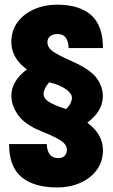

<svg xmlns="http://www.w3.org/2000/svg" viewBox="-20 -805 489 834"><path d="M229 9.3Q128.9 9.3 74.2 -35.2Q19.5 -79.6 19.5 -179.2H183.1Q185.5 -118.2 232.9 -118.2Q251.5 -118.2 261 -128.4Q270.5 -138.7 270.5 -153.3Q270.5 -168 261.2 -179.4Q252 -190.9 227.8 -204.1Q203.6 -217.3 158.2 -235.4Q87.4 -264.2 58.3 -305.9Q29.3 -347.7 29.3 -388.2Q29.3 -453.1 96.7 -503.4Q29.3 -552.7 29.3 -622.6Q29.3 -672.9 56.6 -709.2Q84 -745.6 129.2 -765.1Q174.3 -784.7 227.5 -784.7Q325.2 -784.7 376.2 -739.3Q427.2 -693.8 427.2 -596.2H278.3Q275.9 -657.2 230.5 -657.2Q209 -657.2 197.5 -647.5Q186 -637.7 186 -622.1Q186 -598.6 209 -582.3Q231.9 -565.9 290 -540Q370.1 -504.9 398.4 -467.5Q426.8 -430.2 426.8 -386.7Q426.8 -322.8 359.4 -272Q427.2 -221.7 427.2 -152.8Q427.2 -102.5 399.9 -66.2Q372.6 -29.8 327.6 -10.3Q282.7 9.3 229 9.3ZM267.1 -331.5Q281.2 -345.2 286.9 -357.7Q292.5 -370.1 292.5 -380.9Q292.5 -397.9 267.8 -416.5Q243.2 -435.1 193.8 -447.8Q169.4 -418.9 169.4 -397Q169.4 -377 193.1 -362.1Q216.8 -347.2 267.1 -331.5Z"/></svg>

Font: webenart
Style: Regular
Weight: 400
Designer: Vernon Adams
Foundry: Vernon Adams
Version: Version 2.116; ttfautohint (v1.8.3)